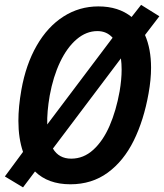

<svg xmlns="http://www.w3.org/2000/svg" viewBox="-26 -762 691 809"><path d="M71 -122Q51.5 -179 51.5 -253Q51.5 -312 64 -383Q83 -490.5 128.8 -570Q174.5 -649.5 241.2 -692.2Q308 -735 388.5 -735Q473.5 -735 528.5 -690.5L568.5 -741.5L645.5 -693.5L585 -614.5Q610.5 -556 610.5 -476.5Q610.5 -426.5 600 -368.5Q580 -255.5 537.5 -169.5Q495 -83.5 428 -34.5Q361 14.5 270.5 14.5Q176.5 14.5 121.5 -39.5L71 27.5L-5.5 -18.5ZM478 -377Q486.5 -427 486.5 -468.5Q486.5 -493.5 483.5 -516L197 -136Q222 -93.5 274 -93.5Q326 -93.5 367 -130.8Q408 -168 435.8 -232Q463.5 -296 478 -377ZM448.5 -603Q423.5 -631 384.5 -631Q337.5 -631 297 -596.5Q256.5 -562 227.2 -500.5Q198 -439 183.5 -359.5Q171.5 -290 173 -237.5Z"/></svg>

Font: JuliaMono SemiBoldItalic
Style: Regular
Weight: 600
Italic angle: -9°
Monospace: yes
Designer: cormullion
Foundry: corm
Version: Version 0.049; ttfautohint (v1.8.4)